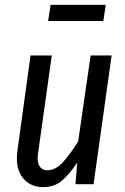

<svg xmlns="http://www.w3.org/2000/svg" viewBox="-20 -754 512 786"><path d="M49 -106Q49 -115 51 -135L105 -527H192L136 -128Q134 -114 134 -107Q134 -83 144.5 -70Q155 -57 173 -57Q208 -57 238 -90.5Q268 -124 300 -175L351 -527H437L363 0H289L296 -88Q263 -39 232.5 -13.5Q202 12 157 12Q108 12 78.5 -20Q49 -52 49 -106ZM177 -668 187 -734H413L403 -668Z"/></svg>

Font: Fira Sans Compressed
Style: Italic
Weight: 400
Width: 1
Italic angle: -8°
Designer: bBox Type GmbH & Carrois Corporate GbR & Edenspiekermann AG
Foundry: bBox Type GmbH & Carrois Corporate GbR & Edenspiekermann AG
Version: Version 4.301